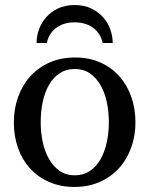

<svg xmlns="http://www.w3.org/2000/svg" viewBox="-20 -719 584 751"><path d="M405.8 -241.2Q405.8 -282.2 397.7 -319.8Q389.6 -357.4 373 -386.2Q356.4 -415 331.5 -432.1Q306.6 -449.2 272.9 -449.2Q238.3 -449.2 212.9 -432.1Q187.5 -415 171.1 -386.2Q154.8 -357.4 147 -319.8Q139.2 -282.2 139.2 -241.2Q139.2 -200.7 147.2 -163.1Q155.3 -125.5 171.9 -96.7Q188.5 -67.9 213.4 -50.5Q238.3 -33.2 272 -33.2Q306.2 -33.2 331.5 -50.3Q356.9 -67.4 373.3 -96.2Q389.6 -125 397.7 -162.6Q405.8 -200.2 405.8 -241.2ZM509.8 -240.2Q509.8 -187 492.9 -140.9Q476.1 -94.7 445.1 -60.8Q414.1 -26.9 369.9 -7.3Q325.7 12.2 271 12.2Q216.3 12.2 172.4 -7.1Q128.4 -26.4 97.7 -60.1Q66.9 -93.8 50.5 -139.9Q34.2 -186 34.2 -240.2Q34.2 -293.5 50.8 -339.8Q67.4 -386.2 98.6 -420.7Q129.9 -455.1 174.1 -474.6Q218.3 -494.1 273.9 -494.1Q329.6 -494.1 373.5 -474.1Q417.5 -454.1 447.8 -419.7Q478 -385.3 493.9 -339.1Q509.8 -293 509.8 -240.2ZM381.8 -550.8Q377 -572.3 366.2 -587.6Q355.5 -603 340.6 -612.8Q325.7 -622.6 308.1 -627.2Q290.5 -631.8 272 -631.8Q253.4 -631.8 235.8 -627.2Q218.3 -622.6 203.6 -612.8Q189 -603 178.2 -587.6Q167.5 -572.3 163.1 -550.8H123Q123 -577.1 132.3 -603.5Q141.6 -629.9 160.2 -651.1Q178.7 -672.4 206.5 -685.8Q234.4 -699.2 272 -699.2Q309.1 -699.2 336.9 -685.8Q364.7 -672.4 383.5 -651.1Q402.3 -629.9 411.6 -603.5Q420.9 -577.1 420.9 -550.8Z"/></svg>

Font: Charis SIL
Style: Regular
Weight: 400
Foundry: SIL International
Version: Version 4.112